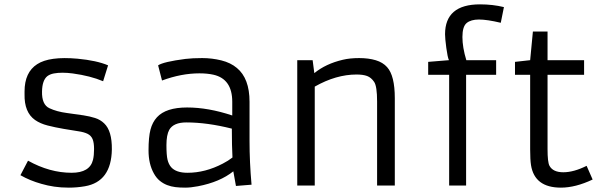

<svg xmlns="http://www.w3.org/2000/svg" viewBox="-20 -860 2789 890"><path d="M109.9 -115.2Q210.4 -59.1 312 -59.1Q396.5 -59.1 411.1 -119.1Q416 -139.6 416 -169.2Q416 -198.7 409.2 -215.1Q402.3 -231.4 386.2 -239.5Q370.1 -247.6 343.5 -251.5Q316.9 -255.4 275.9 -262.5Q234.9 -269.5 200.7 -278.3Q166.5 -287.1 142.6 -303.7Q91.8 -339.4 93.8 -423.8V-436Q93.8 -524.9 152.3 -562.5Q209 -599.6 339.4 -587.9Q428.2 -579.6 481 -557.1L458 -483.4Q399.4 -508.3 317.4 -519.5Q292 -522.9 269.8 -522.9Q247.6 -522.9 229.5 -519.5Q211.4 -516.1 199.2 -506.8Q175.8 -487.8 174.8 -436Q173.3 -375 209 -358.4Q243.2 -342.3 290 -336.2Q336.9 -330.1 366.7 -325.4Q396.5 -320.8 420.9 -313Q445.3 -305.2 462.9 -288.1Q499.5 -253.4 498.5 -167.5Q496.1 -17.6 373.5 3.4Q336.4 9.8 299.3 9.8Q262.2 9.8 231.2 5.1Q200.2 0.5 171.9 -7.8Q118.2 -22.9 74.7 -47.9Z M1136.7 -206.1Q1136.7 -108.9 1146 -3.9L1073.7 2L1061.5 -65.9Q999.5 -16.1 897.5 3.4Q864.3 9.8 838.4 9.8Q812.5 9.8 792.7 7.3Q772.9 4.9 754.6 -2.2Q736.3 -9.3 720.7 -22Q705.1 -34.7 693.4 -55.7Q668.5 -100.1 668.5 -162.4Q668.5 -224.6 677.5 -259Q686.5 -293.5 707.5 -316.4Q749 -361.8 847.2 -361.8Q945.3 -361.8 1056.6 -324.7V-388.2Q1056.6 -494.1 969.2 -513.7Q940.9 -520 904.3 -520Q820.8 -520 731 -486.8L712.9 -557.1Q737.8 -573.7 839.8 -586.9Q872.1 -590.8 917.2 -590.8Q962.4 -590.8 1005.9 -580.1Q1049.3 -569.3 1078.1 -544.9Q1136.7 -496.6 1136.7 -388.2ZM1054.7 -263.7Q940.4 -292.5 843.8 -292.5Q784.2 -292.5 764.6 -258.3Q751.5 -234.4 751.5 -187.5Q751.5 -140.6 756.6 -119.6Q761.7 -98.6 773.4 -85Q796.4 -59.1 849.1 -59.1Q931.6 -59.1 1012.7 -101.6Q1037.6 -114.3 1057.6 -129.9Q1054.7 -182.6 1054.7 -263.7Z M1632.8 -514.6Q1537.6 -514.6 1439 -458.5V0H1357.9V-581.1H1429.2L1437 -521Q1490.2 -564.5 1569.3 -583Q1601.6 -590.8 1645 -590.8Q1688.5 -590.8 1721.7 -580.8Q1754.9 -570.8 1774.4 -548.8Q1810.1 -509.3 1810.1 -404.8V0H1728V-389.6Q1728 -460 1714.4 -480.2Q1700.7 -500.5 1681.9 -507.6Q1663.1 -514.6 1632.8 -514.6Z M2141.6 -581.1H2279.8V-513.2H2140.6V0H2062V-513.2H1964.8V-573.2L2061 -581.1Q2054.7 -594.2 2048.8 -638.2Q2043 -682.1 2043 -701.2Q2043 -839.8 2205.1 -839.8Q2263.7 -839.8 2315.9 -827.1L2301.3 -754.4Q2237.8 -769.5 2200.2 -769.5Q2162.6 -769.5 2143.1 -753.2Q2123.5 -736.8 2123.5 -688.7Q2123.5 -640.6 2141.6 -581.1Z M2727.1 -27.8Q2647.5 9.8 2580.1 9.8Q2458 9.8 2441.4 -94.7Q2437.5 -119.6 2437.5 -167V-513.2H2367.2V-573.2L2437.5 -581.1L2450.2 -713.9H2518.1V-581.1H2687.5V-513.2H2518.1V-168.5Q2518.1 -108.4 2526.9 -91.8Q2543 -61.5 2591.3 -61.5Q2639.6 -61.5 2699.2 -91.3Z"/></svg>

Font: Armata
Style: Regular
Weight: 400
Designer: Viktoriya Grabowska
Foundry: Viktoriya Grabowska
Version: Version 1.003